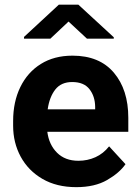

<svg xmlns="http://www.w3.org/2000/svg" viewBox="-20 -770 580 800"><path d="M297.9 9.8Q215.8 9.8 156.7 -24.7Q97.7 -59.1 66.2 -117.2Q34.7 -175.3 34.7 -246.1V-265.6Q34.7 -345.7 64.7 -407.2Q94.7 -468.8 150.1 -503.4Q205.6 -538.1 282.2 -538.1Q394.5 -538.1 454.6 -467Q514.6 -396 514.6 -279.3V-220.7H177.2Q184.1 -167 217.8 -133.5Q251.5 -100.1 306.6 -100.1Q344.7 -100.1 377.7 -115Q410.6 -129.9 434.6 -160.2L502.9 -85.9Q478 -49.8 426.5 -20Q375 9.8 297.9 9.8ZM280.8 -428.2Q234.9 -428.2 210.4 -397Q186 -365.7 178.7 -314.5H376.5V-325.2Q376 -368.7 352.8 -398.4Q329.6 -428.2 280.8 -428.2ZM306.6 -750.5 454.1 -614.7V-608.9H342.3L265.6 -680.2L189.9 -608.9H80.1V-616.2L225.1 -750.5Z"/></svg>

Font: Vazirmatn UI
Style: Bold
Weight: 700
Designer: Saber Rastikerdar
Foundry: Saber Rastikerdar
Version: Version 33.003